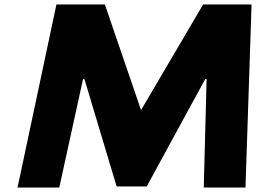

<svg xmlns="http://www.w3.org/2000/svg" viewBox="-20 -845 1185 865"><path d="M898 0H1086L1113.3 -825H895.2L615.4 -349L452.4 -825H234.3L59 0H247L354.2 -489H360.3L505.4 -5H640.9L904.8 -489H910.8Z"/></svg>

Font: Hussar
Style: BdSuprExtOblOne
Weight: 700
Foundry: Cannot Into Space Fonts
Version: Version 2.00